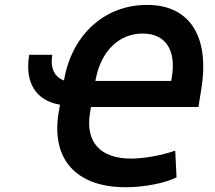

<svg xmlns="http://www.w3.org/2000/svg" viewBox="-20 -757 882 788"><path d="M194.6 -532H99.8C80.6 -418.3 127.5 -343.4 226.2 -327.4L220.5 -294C189.3 -103.7 292.6 11.4 495.4 11.4C572.1 11.4 657.7 -5.3 704.5 -29.1L699.2 -138.8C640.6 -118.3 569.6 -106.2 517.8 -106.2C391.3 -106.2 331.3 -174 348.7 -289.4L353.3 -317.8H794.4L806.1 -391C841.6 -608 758.5 -736.9 583.8 -736.9C412.3 -736.9 279.1 -619 244.3 -436.4L242.5 -426.8C203.1 -441.1 185.4 -478.3 194.6 -532ZM371.4 -424.7 372.5 -430.4C394.2 -546.5 468 -619.3 565.3 -619.3C658.4 -619.3 703.1 -553.3 685.7 -443.2L682.5 -424.7Z"/></svg>

Font: Margiela Sans Semi Bold
Style: Italic
Weight: 600
Italic angle: -9.39999°
Designer: Stefan Endress, Andreas Faust
Version: Version 1.100;FEAKit 1.0